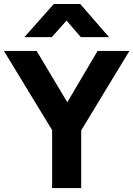

<svg xmlns="http://www.w3.org/2000/svg" viewBox="-21 -960 680 980"><path d="M245 0V-296L-1 -700H166L322.5 -438L477 -700H639.5L393.5 -294.5V0ZM103.5 -770.5 253.5 -939.5H388.5L535.5 -770.5H391.5L318.5 -855L243.5 -770.5Z"/></svg>

Font: Geologica Cursive SemiBold
Style: Regular
Weight: 600
Designer: Sindre Bremnes, Frode Helland
Foundry: Monokrom Skriftforlag AS
Version: Version 1.010;gftools[0.9.28]